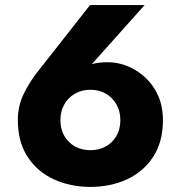

<svg xmlns="http://www.w3.org/2000/svg" viewBox="-20 -717 709 753"><path d="M217 -246Q217 -281 232.5 -308Q248 -335 274.5 -350Q301 -365 335 -365Q368 -365 394.5 -350Q421 -335 436.5 -308Q452 -281 452 -246Q452 -210 436.5 -183.5Q421 -157 394.5 -142.5Q368 -128 335 -128Q301 -128 274.5 -142.5Q248 -157 232.5 -183.5Q217 -210 217 -246ZM333 -697 131 -440Q97 -398 73.5 -350Q50 -302 50 -246Q50 -160 88.5 -101.5Q127 -43 191.5 -13.5Q256 16 335 16Q413 16 477.5 -13.5Q542 -43 580.5 -101.5Q619 -160 619 -246Q619 -299 600.5 -341Q582 -383 550.5 -412.5Q519 -442 480.5 -457.5Q442 -473 403 -473Q365 -473 339.5 -465Q314 -457 286 -429L321 -444L547 -697Z"/></svg>

Font: Jost
Style: Bold
Weight: 700
Version: Version 3.710